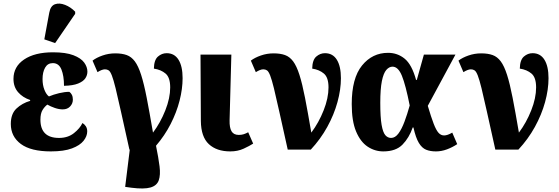

<svg xmlns="http://www.w3.org/2000/svg" viewBox="-20 -844 3151 1083"><path d="M267 10Q154 10 97.5 -32Q41 -74 41 -145Q41 -202 73 -232Q105 -262 150 -275V-280Q108 -294 82 -324Q56 -354 56 -399Q56 -468 116 -508.5Q176 -549 279 -549Q351 -549 394 -532.5Q437 -516 455 -491Q473 -466 473 -440Q473 -420 461.5 -402.5Q450 -385 421 -373Q392 -361 341 -360Q341 -416 326.5 -452Q312 -488 278 -488Q249 -488 234.5 -462.5Q220 -437 220 -398Q220 -364 230.5 -337.5Q241 -311 256 -300Q282 -311 313.5 -318.5Q345 -326 371 -326Q380 -320 385.5 -309Q391 -298 391 -282Q391 -260 375.5 -243.5Q360 -227 334 -227Q313 -227 289.5 -235Q266 -243 247 -254Q232 -243 220 -223.5Q208 -204 208 -169Q208 -66 313 -66Q363 -66 397 -93Q431 -120 445 -150Q456 -144 464 -132Q472 -120 472 -103Q472 -76 451.5 -50Q431 -24 386 -7Q341 10 267 10ZM291 -601 230 -622 258 -773Q265 -811 290 -820Q315 -829 347 -816.5Q379 -804 404 -778V-766Z M710 0Q681 -130 662.5 -214Q644 -298 632 -346.5Q620 -395 611 -418Q602 -441 593 -447Q584 -453 572 -453Q563 -453 552 -448.5Q541 -444 530 -437L502 -502Q524 -519 558.5 -531Q593 -543 630 -543Q668 -543 694.5 -533.5Q721 -524 740.5 -498Q760 -472 776 -422Q792 -372 807.5 -292.5Q823 -213 843 -96Q885 -152 912.5 -221.5Q940 -291 940 -351Q940 -407 914 -429Q888 -451 848 -457Q849 -506 871 -525Q893 -544 920 -544Q964 -544 987 -507Q1010 -470 1010 -403Q1010 -343 993 -276.5Q976 -210 942.5 -144.5Q909 -79 860 -22Q874 46 880 94.5Q886 143 875.5 173Q865 203 829 213.5Q793 224 722 215L686 210L712 0Z M1279 10Q1202 10 1158 -31Q1114 -72 1113 -161L1111 -536H1285L1275 -165Q1274 -124 1286 -103.5Q1298 -83 1327 -83Q1343 -83 1355 -87Q1367 -91 1380 -98L1408 -34Q1388 -21 1354.5 -5.5Q1321 10 1279 10Z M1603 0Q1574 -130 1555.5 -214Q1537 -298 1525 -346.5Q1513 -395 1504 -418Q1495 -441 1486 -447Q1477 -453 1465 -453Q1456 -453 1445 -448.5Q1434 -444 1423 -437L1395 -502Q1417 -519 1451.5 -531Q1486 -543 1523 -543Q1561 -543 1587.5 -533.5Q1614 -524 1633.5 -498Q1653 -472 1669 -422Q1685 -372 1700.5 -292.5Q1716 -213 1736 -96Q1778 -152 1805.5 -221.5Q1833 -291 1833 -351Q1833 -407 1807 -429Q1781 -451 1741 -457Q1742 -506 1764 -525Q1786 -544 1813 -544Q1857 -544 1880 -507Q1903 -470 1903 -403Q1903 -339 1883.5 -268Q1864 -197 1826 -128Q1788 -59 1733 0Z M2142 10Q2094 10 2053.5 -17Q2013 -44 1988.5 -102.5Q1964 -161 1964 -257Q1964 -403 2022 -474.5Q2080 -546 2169 -546Q2222 -546 2262.5 -513Q2303 -480 2327 -393H2331L2371 -536H2549L2393 -247Q2412 -183 2426 -146.5Q2440 -110 2453.5 -95Q2467 -80 2485 -80Q2504 -80 2531 -96L2559 -31Q2532 -13 2501 -1.5Q2470 10 2439 10Q2407 10 2383.5 0.5Q2360 -9 2342.5 -38Q2325 -67 2312 -125H2308Q2288 -67 2250.5 -28.5Q2213 10 2142 10ZM2186 -66Q2209 -66 2227.5 -91Q2246 -116 2261.5 -157.5Q2277 -199 2291 -249Q2268 -365 2247 -416.5Q2226 -468 2194 -468Q2175 -468 2159 -449.5Q2143 -431 2134 -386.5Q2125 -342 2125 -264Q2125 -182 2132.5 -139.5Q2140 -97 2153.5 -81.5Q2167 -66 2186 -66Z M2774 0Q2745 -130 2726.5 -214Q2708 -298 2696 -346.5Q2684 -395 2675 -418Q2666 -441 2657 -447Q2648 -453 2636 -453Q2627 -453 2616 -448.5Q2605 -444 2594 -437L2566 -502Q2588 -519 2622.5 -531Q2657 -543 2694 -543Q2732 -543 2758.5 -533.5Q2785 -524 2804.5 -498Q2824 -472 2840 -422Q2856 -372 2871.5 -292.5Q2887 -213 2907 -96Q2949 -152 2976.5 -221.5Q3004 -291 3004 -351Q3004 -407 2978 -429Q2952 -451 2912 -457Q2913 -506 2935 -525Q2957 -544 2984 -544Q3028 -544 3051 -507Q3074 -470 3074 -403Q3074 -339 3054.5 -268Q3035 -197 2997 -128Q2959 -59 2904 0Z"/></svg>

Font: Noto Serif SemiCondensed ExtraBold
Style: Regular
Weight: 800
Width: 4
Designer: Monotype Design Team
Foundry: Monotype Imaging Inc.
Version: Version 2.015